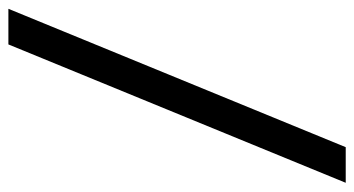

<svg xmlns="http://www.w3.org/2000/svg" viewBox="-218 -526 864 469"><g transform="rotate(-90 214.5 -292.0)"><path d="M89 120 427 -704H340L2 120Z"/></g></svg>

Font: Plus Jakarta Sans
Style: Regular
Weight: 400
Designer: Gumpita Rahayu
Foundry: Tokotype
Version: Version 2.071;gftools[0.9.30]